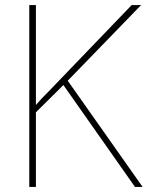

<svg xmlns="http://www.w3.org/2000/svg" viewBox="-20 -734 640 754"><path d="M95 0V-714H121V-322Q135 -338 146 -349.5Q157 -361 172 -376L497 -714H534L246 -417L540 0H510L229 -400L121 -293V0Z"/></svg>

Font: Noto Sans Mono Thin
Style: Regular
Weight: 100
Designer: Monotype Design Team
Foundry: Monotype Imaging Inc.
Version: Version 2.014